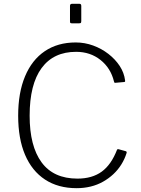

<svg xmlns="http://www.w3.org/2000/svg" viewBox="-20 -974 738 1004"><path d="M376 -752Q423 -752 467 -736Q511 -720 547 -692Q583 -664 606 -629Q629 -594 634 -554Q635 -549 633.5 -547Q632 -545 628 -545L583 -541Q580 -540 578.5 -542Q577 -544 576 -548Q559 -618 505.5 -660.5Q452 -703 378 -703Q260 -703 197.5 -618Q135 -533 135 -369Q135 -210 197.5 -125Q260 -40 385 -40Q462 -40 512 -76.5Q562 -113 592 -191Q594 -195 599 -194L639 -183Q641 -182 642 -180Q643 -178 642 -174Q632 -142 614.5 -114Q597 -86 573 -63.5Q549 -41 519 -24Q489 -7 454 1.5Q419 10 381 10Q284 10 215.5 -35Q147 -80 111 -164.5Q75 -249 75 -369Q75 -489 111 -575Q147 -661 214.5 -706.5Q282 -752 376 -752ZM405 -943V-865Q405 -857 403 -854.5Q401 -852 392 -852H358Q350 -852 348 -854Q346 -856 346 -863V-943Q346 -954 356 -954H396Q405 -954 405 -943Z"/></svg>

Font: Libre Franklin ExtraLight
Style: Regular
Weight: 250
Designer: Pablo Impallari, Rodrigo Fuenzalida, Nhung Nguyen
Foundry: Impallari Type
Version: Version 3.000